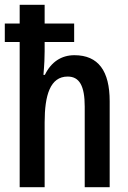

<svg xmlns="http://www.w3.org/2000/svg" viewBox="-20 -780 535 800"><path d="M290 -550C236 -550 193 -522 167 -468H161C165 -513 166 -544 166 -566V-605H289V-682H166V-760H62V-682H0V-605H62V0H166V-270C166 -383 189 -461 262 -461C311 -461 333 -422 333 -336V0H437V-358C437 -484 390 -550 290 -550Z"/></svg>

Font: Kathrein 67 Medium Condensed
Style: Regular
Weight: 500
Width: 3
Designer: Lazydogs Typefoundry, based on Open Sans by Ascender Corporation
Foundry: Lazydogs Typefoundry
Version: Version 1.003;PS 001.003;hotconv 1.0.88;makeotf.lib2.5.64775